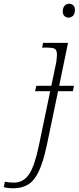

<svg xmlns="http://www.w3.org/2000/svg" viewBox="-160 -765 423 1025"><path d="M206 -671Q193 -671 184 -679.5Q175 -688 175 -704Q175 -722 184 -733.5Q193 -745 209 -745Q222 -745 231 -736.5Q240 -728 240 -712Q240 -690 229.5 -680.5Q219 -671 206 -671ZM-88 240Q-104 240 -117 238.5Q-130 237 -140 234L-134 205Q-125 207 -112 208.5Q-99 210 -87 210Q-35 210 -5 165.5Q25 121 48 10L108 -278H27L34 -307H114L140 -431Q141 -439 142.5 -450.5Q144 -462 144 -473Q144 -498 132.5 -504.5Q121 -511 85 -511H65L70 -536H203L156 -307H235L229 -278H150L90 10Q71 99 47.5 149Q24 199 -9 219.5Q-42 240 -88 240Z"/></svg>

Font: Noto Serif ExtraLight
Style: Italic
Weight: 200
Italic angle: -12°
Designer: Monotype Design Team
Foundry: Monotype Imaging Inc.
Version: Version 2.014; ttfautohint (v1.8.4.7-5d5b)